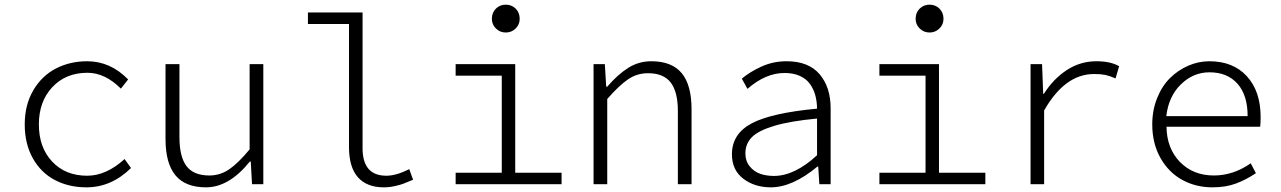

<svg xmlns="http://www.w3.org/2000/svg" viewBox="-20 -782 5436 815"><path d="M347.2 13.2Q272 13.2 212.9 -17.8Q153.8 -48.8 119.4 -110.1Q85 -171.4 85 -253.9Q85 -336.9 121.3 -398.7Q157.7 -460.4 217.3 -491.2Q276.9 -522 350.1 -522Q448.7 -522 523.9 -444.8L493.2 -405.8Q425.8 -473.1 351.1 -473.1Q259.3 -473.1 202.1 -412.1Q145 -351.1 145 -253.9Q145 -156.2 201.4 -96.2Q257.8 -36.1 350.1 -36.1Q431.2 -36.1 508.8 -106.9L536.1 -68.8Q452.6 13.2 347.2 13.2Z M854.5 13.2Q767.1 13.2 724.9 -37.6Q682.6 -88.4 682.6 -191.9V-509.8H741.7V-200.2Q741.7 -116.7 771.7 -76.9Q801.8 -37.1 868.7 -37.1Q914.1 -37.1 952.4 -63Q990.7 -88.9 1039.6 -147.9V-509.8H1097.7V0H1049.8L1044.4 -96.2H1040.5Q952.1 13.2 854.5 13.2Z M1609.4 13.2Q1537.1 13.2 1499.3 -29.5Q1461.4 -72.3 1461.4 -158.2V-680.2H1287.1V-729H1519V-152.8Q1519 -36.1 1620.1 -36.1Q1661.6 -36.1 1717.3 -64L1733.4 -19Q1703.6 -6.8 1692.1 -2.2Q1680.7 2.4 1656.7 7.8Q1632.8 13.2 1609.4 13.2Z M2067.9 -702.1Q2067.9 -728.5 2085 -745.4Q2102.1 -762.2 2127 -762.2Q2151.9 -762.2 2168.9 -745.4Q2186 -728.5 2186 -702.1Q2186 -677.7 2168.7 -660.9Q2151.4 -644 2127 -644Q2102.5 -644 2085.2 -660.9Q2067.9 -677.7 2067.9 -702.1ZM1914.1 0V-48.8H2109.9V-460.9H1914.1V-509.8H2167V-48.8H2363.8V0Z M2499.5 0V-509.8H2547.4L2553.2 -414.1H2557.6Q2602.5 -466.3 2647 -494.1Q2691.4 -522 2744.6 -522Q2832 -522 2873.8 -471.4Q2915.5 -420.9 2915.5 -317.9V0H2857.4V-310.1Q2857.4 -392.1 2827.1 -431.6Q2796.9 -471.2 2730.5 -471.2Q2684.6 -471.2 2647 -446Q2609.4 -420.9 2557.6 -361.8V0Z M3252 13.2Q3182.6 13.2 3134.8 -23.7Q3086.9 -60.5 3086.9 -127Q3086.9 -213.9 3170.7 -258.3Q3254.4 -302.7 3448.2 -320.8Q3447.8 -352.1 3440.7 -377.9Q3433.6 -403.8 3418.2 -425.5Q3402.8 -447.3 3375.2 -459.7Q3347.7 -472.2 3310.1 -472.2Q3230 -472.2 3152.8 -404.8L3128.9 -448.2Q3163.1 -477.1 3212.4 -499.5Q3261.7 -522 3318.8 -522Q3412.1 -522 3459 -467Q3505.9 -412.1 3505.9 -321.8V0H3458L3453.1 -75.2H3450.2Q3343.8 13.2 3252 13.2ZM3265.1 -35.2Q3353 -35.2 3448.2 -123V-278.8Q3334.5 -268.1 3266.6 -247.8Q3198.7 -227.5 3171.4 -199.5Q3144 -171.4 3144 -130.9Q3144 -98.6 3162.1 -76.2Q3180.2 -53.7 3206.5 -44.4Q3232.9 -35.2 3265.1 -35.2Z M3866.7 -702.1Q3866.7 -728.5 3883.8 -745.4Q3900.9 -762.2 3925.8 -762.2Q3950.7 -762.2 3967.8 -745.4Q3984.9 -728.5 3984.9 -702.1Q3984.9 -677.7 3967.5 -660.9Q3950.2 -644 3925.8 -644Q3901.4 -644 3884 -660.9Q3866.7 -677.7 3866.7 -702.1ZM3712.9 0V-48.8H3908.7V-460.9H3712.9V-509.8H3965.8V-48.8H4162.6V0Z M4354.5 0V-509.8H4403.3L4408.2 -383.8H4411.1Q4451.7 -447.8 4508.8 -484.9Q4565.9 -522 4634.3 -522Q4693.8 -522 4730.5 -501L4715.3 -449.2Q4689 -460.4 4671.1 -464.1Q4653.3 -467.8 4624 -467.8Q4500 -467.8 4412.1 -313V0Z M5127 13.2Q5056.2 13.2 4998.5 -18.3Q4940.9 -49.8 4906 -111.3Q4871.1 -172.9 4871.1 -253.9Q4871.1 -314 4891.6 -365.2Q4912.1 -416.5 4946 -450.2Q4980 -483.9 5023.4 -502.9Q5066.9 -522 5113.8 -522Q5214.4 -522 5272.7 -458.3Q5331.1 -394.5 5331.1 -285.2Q5331.1 -257.3 5329.1 -244.1H4931.6Q4932.6 -152.3 4988.5 -94.7Q5044.4 -37.1 5132.8 -37.1Q5215.3 -37.1 5289.1 -88.9L5311 -46.9Q5269.5 -19 5226.3 -2.9Q5183.1 13.2 5127 13.2ZM4930.7 -289.1H5275.9Q5275.9 -378.4 5232.7 -426.8Q5189.5 -475.1 5113.8 -475.1Q5045.4 -475.1 4992.9 -424.1Q4940.4 -373 4930.7 -289.1Z"/></svg>

Font: Office Code Pro Light
Style: Regular
Weight: 300
Designer: Nathan Rutzky & Paul D. Hunt
Foundry: Adobe Systems Incorporated
Version: Version 1.004;PS 001.004;hotconv 1.0.70;makeotf.lib2.5.58329